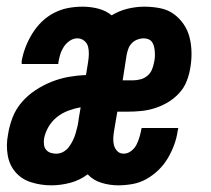

<svg xmlns="http://www.w3.org/2000/svg" viewBox="-20 -548 634 576"><path d="M134 8Q103 8 74 -1Q45 -10 26.5 -31.5Q8 -53 3 -83Q-2 -113 4 -144Q8 -170 17.5 -195Q27 -220 45 -241Q63 -262 86.5 -277.5Q110 -293 135.5 -303Q161 -313 187 -317.5Q213 -322 238 -323L244 -360Q246 -372 246.5 -384Q247 -396 244.5 -407Q242 -418 233 -425.5Q224 -433 212 -433Q200 -433 189 -425.5Q178 -418 171 -407Q164 -396 160.5 -384Q157 -372 155 -360V-356H45Q45 -358 45 -360.5Q45 -363 45 -365Q49 -387 57 -407.5Q65 -428 77 -447.5Q89 -467 105.5 -483Q122 -499 142.5 -509.5Q163 -520 184.5 -524Q206 -528 228 -528Q252 -528 275 -522Q298 -516 315 -502Q338 -516 363.5 -522Q389 -528 413 -528Q437 -528 460 -523.5Q483 -519 500.5 -506.5Q518 -494 530.5 -476Q543 -458 548.5 -436.5Q554 -415 554.5 -391.5Q555 -368 551 -345Q548 -325 540 -304.5Q532 -284 517 -268Q502 -252 483.5 -241Q465 -230 444.5 -223.5Q424 -217 403.5 -215Q383 -213 363 -213H332L323 -160Q321 -149 320 -137Q319 -125 321.5 -114Q324 -103 331.5 -95Q339 -87 351 -87Q363 -87 373.5 -95Q384 -103 389.5 -114Q395 -125 398.5 -137Q402 -149 404 -160L405 -164H515L513 -155Q510 -134 502.5 -113.5Q495 -93 483.5 -73.5Q472 -54 455.5 -38Q439 -22 419.5 -11Q400 0 378 4Q356 8 335 8Q309 8 284.5 0.5Q260 -7 243 -25Q219 -7 190.5 0.5Q162 8 134 8ZM379 -307Q390 -307 401.5 -310Q413 -313 422 -320.5Q431 -328 435.5 -338.5Q440 -349 442 -360Q444 -368 444.5 -376Q445 -384 444.5 -391.5Q444 -399 442.5 -406.5Q441 -414 437 -420.5Q433 -427 426 -430Q419 -433 411 -433Q402 -433 392.5 -429.5Q383 -426 376 -419Q369 -412 365.5 -403Q362 -394 360 -384L348 -307ZM149 -87Q160 -87 170 -92.5Q180 -98 187 -107.5Q194 -117 199 -127.5Q204 -138 207 -148.5Q210 -159 212.5 -169.5Q215 -180 216 -191L222 -226Q204 -223 185 -216Q166 -209 150.5 -196.5Q135 -184 125 -166.5Q115 -149 112 -131Q111 -122 112 -113.5Q113 -105 118.5 -98.5Q124 -92 132 -89.5Q140 -87 149 -87Z"/></svg>

Font: Iosevka QP
Style: Bold Italic
Weight: 700
Italic angle: -9°
Designer: Belleve Invis
Foundry: Belleve Invis
Version: Version 20.0.0; ttfautohint (v1.8.4)